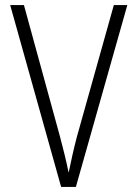

<svg xmlns="http://www.w3.org/2000/svg" viewBox="-20 -734 540 754"><path d="M220 0 20 -714H74L216 -196Q226 -159 234.5 -123.5Q243 -88 249 -58H250Q256 -87 264 -123Q272 -159 282 -197L427 -714H480L278 0Z"/></svg>

Font: Noto Sans Mono ExtraCondensed Light
Style: Regular
Weight: 300
Width: 2
Designer: Monotype Design Team
Foundry: Monotype Imaging Inc.
Version: Version 2.014; ttfautohint (v1.8.4.7-5d5b)